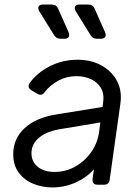

<svg xmlns="http://www.w3.org/2000/svg" viewBox="-20 -810 613 842"><path d="M209 12Q165 12 126 -4Q87 -20 62.5 -52.5Q38 -85 38 -134Q38 -202 88 -248Q138 -294 226 -308L430 -341L432 -359Q438 -399 422 -425Q406 -451 377.5 -463.5Q349 -476 316 -476Q272 -476 236 -456.5Q200 -437 176 -406Q163 -387 143 -399L118 -414Q97 -427 111 -447Q143 -491 198.5 -519.5Q254 -548 321 -548Q379 -548 424 -523.5Q469 -499 492.5 -456Q516 -413 508 -356L461 -22Q458 0 436 0H408Q383 0 386 -26L392 -68Q361 -32 312.5 -10Q264 12 209 12ZM118 -138Q118 -101 145.5 -78.5Q173 -56 219 -56Q269 -56 311 -80Q353 -104 381 -144.5Q409 -185 415 -234L420 -273L240 -243Q183 -233 150.5 -205.5Q118 -178 118 -138ZM406 -640Q387 -640 377 -656L312 -761Q305 -774 309.5 -782Q314 -790 328 -790H367Q388 -790 395 -772L441 -668Q446 -655 441 -647.5Q436 -640 422 -640ZM246 -640Q227 -640 217 -656L152 -761Q145 -774 149.5 -782Q154 -790 168 -790H207Q228 -790 235 -772L281 -668Q286 -655 281 -647.5Q276 -640 262 -640Z"/></svg>

Font: Pitagon Sans Text
Style: Italic
Weight: 400
Italic angle: -8°
Designer: Travis Tran
Foundry: Pitagon
Version: Version 1.001; ttfautohint (v1.8.4.7-5d5b);gftools[0.9.26]